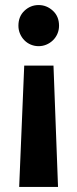

<svg xmlns="http://www.w3.org/2000/svg" viewBox="-20 -510 307 761"><path d="M76 -250H192L210 231H56ZM53 -408Q53 -445 77 -467.5Q101 -490 133 -490Q165 -490 189.5 -467.5Q214 -445 214 -408Q214 -391 207.5 -376Q201 -361 189.5 -350Q178 -339 163.5 -333Q149 -327 133 -327Q117 -327 102.5 -333Q88 -339 77 -350Q66 -361 59.5 -376Q53 -391 53 -408Z"/></svg>

Font: Mukta ExtraBold
Style: Regular
Weight: 800
Designer: Girish Dalvi and Yashodeep Gholap
Foundry: Ek Type
Version: Version 2.538;PS 1.002;hotconv 16.6.51;makeotf.lib2.5.65220;